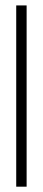

<svg xmlns="http://www.w3.org/2000/svg" viewBox="-20 -702 161 722"><path d="M41 0V-681.6H80.1V0Z"/></svg>

Font: Post No Bills Jaffna Light
Style: Regular
Weight: 300
Designer: Kosala Senevirathne, Siva Puranthara, Lasantha Premarathna, Tharique Azeez
Foundry: Mooniak
Version: Version 1.220 ; ttfautohint (v1.6)